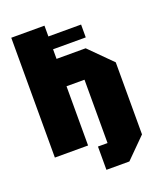

<svg xmlns="http://www.w3.org/2000/svg" viewBox="-156 -797 880 1054"><g transform="rotate(-20 284.5 -270.0)"><path d="M38 0V-700H232V-637H423V-562H232V-506H402L531 -377V44L415 160H281V24H337V-346H232V0Z"/></g></svg>

Font: Tektur SemiCondensed ExtraBold
Style: Regular
Weight: 800
Width: 4
Designer: Adam Jagosz
Foundry: Adam Jagosz
Version: Version 1.005;gftools[0.9.30]